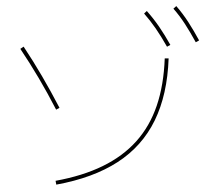

<svg xmlns="http://www.w3.org/2000/svg" viewBox="-57 -919 1115 992"><g transform="rotate(-5 500.0 -422.5)"><path d="M193 -10Q334 -23 442 -64.5Q550 -106 626 -177Q702 -248 747.5 -351Q793 -454 810 -591L830 -589Q807 -403 730.5 -276Q654 -149 521 -78.5Q388 -8 195 10ZM228 -376Q191 -466 152.5 -546.5Q114 -627 71 -705L89 -715Q132 -636 170.5 -554.5Q209 -473 246 -384ZM827 -650Q801 -707 776.5 -750Q752 -793 724 -831L739 -843Q771 -800 796 -755.5Q821 -711 845 -658ZM977 -660Q952 -717 928.5 -761Q905 -805 877 -843L893 -855Q924 -812 948 -766.5Q972 -721 995 -668Z"/></g></svg>

Font: M PLUS 1 Code Thin
Style: Regular
Weight: 250
Designer: Coji Morishita
Foundry: UNDERFOREST DESIGN
Version: Version 1.002